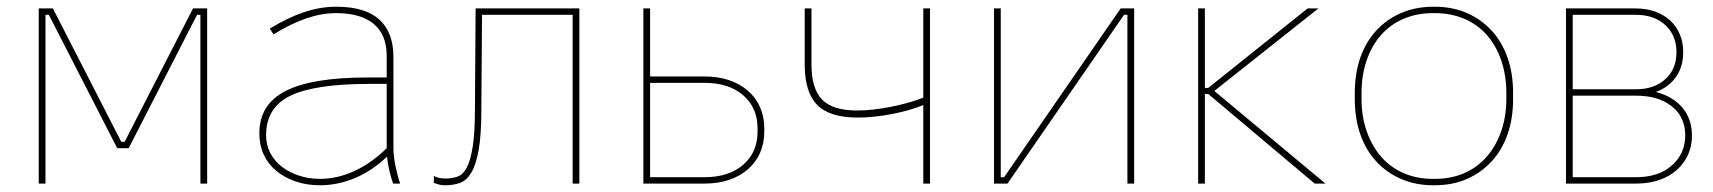

<svg xmlns="http://www.w3.org/2000/svg" viewBox="-20 -545 5085 570"><path d="M95 0H115V-501H125L328 -105H362L565 -501H575V0H595V-520H553L350 -124H340L137 -520H95Z M930 5Q983 5 1034 -16.5Q1085 -38 1129 -80Q1131 -59 1136 -38Q1141 -17 1147 0H1168Q1160 -23 1154 -52.5Q1148 -82 1148 -105V-376Q1148 -449 1106 -487Q1064 -525 979 -525H977Q930 -525 881.5 -508.5Q833 -492 781 -460L792 -443Q844 -475 889.5 -490.5Q935 -506 977 -506H979Q1051 -506 1089.5 -474Q1128 -442 1128 -379V-315H1071Q906 -315 828 -275Q750 -235 750 -150V-148Q750 -114 763 -86Q776 -58 800 -38Q824 -18 857 -6.5Q890 5 930 5ZM930 -14Q896 -14 866.5 -24Q837 -34 815.5 -51Q794 -68 782 -91.5Q770 -115 770 -142V-144Q770 -226 842.5 -261Q915 -296 1078 -296H1128V-105Q1082 -60 1031.5 -37Q981 -14 930 -14Z M1302 5Q1326 5 1345.5 -2Q1365 -9 1379 -32Q1393 -55 1401 -99.5Q1409 -144 1409 -220L1411 -501H1680V0H1700V-520H1392L1390 -224Q1390 -152 1383.5 -110.5Q1377 -69 1366 -48Q1355 -27 1339 -21Q1323 -15 1303 -15Q1291 -15 1282.5 -17Q1274 -19 1268 -23V-2Q1276 1 1283.5 3Q1291 5 1302 5Z M1890 0H2072Q2112 0 2144.5 -11Q2177 -22 2200.5 -42.5Q2224 -63 2236.5 -91.5Q2249 -120 2249 -155V-163Q2249 -198 2236.5 -226.5Q2224 -255 2200.5 -275.5Q2177 -296 2144.5 -307Q2112 -318 2072 -318H1910V-520H1890ZM1910 -19V-299H2072Q2144 -299 2186.5 -262Q2229 -225 2229 -164V-154Q2229 -93 2186.5 -56Q2144 -19 2072 -19Z M2721 0H2741V-520H2721V-255Q2677 -238 2623 -227.5Q2569 -217 2524 -217Q2452 -217 2420.5 -249.5Q2389 -282 2389 -354V-520H2369V-354Q2369 -271 2406 -233.5Q2443 -196 2526 -196Q2572 -196 2625.5 -206Q2679 -216 2721 -233Z M2931 0H2971L3317 -501H3327V0H3347V-520H3307L2961 -19H2951V-520H2931Z M3537 0H3557V-266H3567L3883 0H3915L3585 -275L3894 -520H3862L3567 -284H3557V-520H3537Z M4235 5H4239Q4292 5 4334.5 -13.5Q4377 -32 4408 -65.5Q4439 -99 4455.5 -146Q4472 -193 4472 -251V-269Q4472 -327 4455.5 -374Q4439 -421 4408 -454.5Q4377 -488 4334.5 -506.5Q4292 -525 4239 -525H4235Q4183 -525 4140 -506.5Q4097 -488 4066 -454.5Q4035 -421 4018.5 -374Q4002 -327 4002 -269V-251Q4002 -193 4018.5 -146Q4035 -99 4066 -65.5Q4097 -32 4140 -13.5Q4183 5 4235 5ZM4234 -14Q4186 -14 4147 -31Q4108 -48 4080.5 -79.5Q4053 -111 4037.5 -155Q4022 -199 4022 -253V-267Q4022 -321 4037 -365Q4052 -409 4079.5 -440.5Q4107 -472 4146.5 -489Q4186 -506 4234 -506H4240Q4288 -506 4327.5 -489Q4367 -472 4394.5 -440.5Q4422 -409 4437 -365Q4452 -321 4452 -267V-253Q4452 -199 4436.5 -155Q4421 -111 4393.5 -79.5Q4366 -48 4327 -31Q4288 -14 4240 -14Z M4629 0H4838Q4875 0 4905.5 -10.5Q4936 -21 4957.5 -40Q4979 -59 4991 -85Q5003 -111 5003 -142Q5003 -192 4974.5 -225.5Q4946 -259 4896 -272Q4934 -286 4955.5 -316.5Q4977 -347 4977 -390Q4977 -419 4967 -443Q4957 -467 4938.5 -484Q4920 -501 4894 -510.5Q4868 -520 4836 -520H4629ZM4649 -19V-261H4837Q4903 -261 4943 -229.5Q4983 -198 4983 -143Q4983 -89 4943.5 -54Q4904 -19 4838 -19ZM4649 -280V-501H4836Q4891 -501 4924 -470.5Q4957 -440 4957 -390Q4957 -340 4924 -310Q4891 -280 4837 -280Z"/></svg>

Font: Fixel Variable
Style: Regular
Weight: 100
Width: 3
Designer: AlfaBravo + MacPaw
Foundry: Kyrylo Tkachov, Marchela Mozhyna, Serhii Makarenko, Maria Weinstein, Zakhar Kryvoshyya
Version: Version 1.211